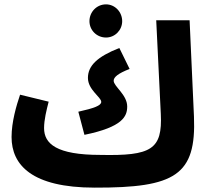

<svg xmlns="http://www.w3.org/2000/svg" viewBox="-20 -839 962 880"><path d="M466 -667C507 -667 540 -701 540 -742C540 -784 507 -819 466 -819C423 -819 390 -784 390 -742C390 -701 423 -667 466 -667ZM414 21C783 22 880 -36 869 -305L849 -746H696L717 -317C725 -154 674 -124 440 -129C239 -129 182 -180 182 -252C182 -290 193 -334 203 -373L72 -405C55 -355 33 -280 33 -211C33 -83 126 21 414 21ZM367 -221C543 -257 563 -306 563 -351C563 -405 501 -443 501 -469C501 -485 520 -502 574 -523L527 -619C425 -579 383 -537 383 -482C383 -427 444 -394 444 -372C444 -355 411 -343 339 -327Z"/></svg>

Font: Noto Sans Arabic UI SmCn XBd
Style: Regular
Weight: 800
Width: 4
Designer: Monotype Design Team, Nadine Chahine and Nizar Qandah
Foundry: Monotype Imaging Inc.
Version: Version 2.010